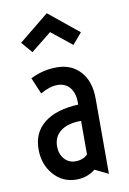

<svg xmlns="http://www.w3.org/2000/svg" viewBox="-89 -841 607 905"><g transform="rotate(-10 214.5 -389.0)"><path d="M102.1 -618.2 57.1 -670.9 200.2 -787.1 343.3 -670.9 298.3 -618.2 200.2 -696.8ZM50.8 -162.1Q50.8 -241.2 107.2 -286.6Q163.6 -332 271.5 -337.4V-347.7Q271.5 -393.1 249.8 -419.2Q228 -445.3 190.4 -445.3Q154.3 -445.3 108.9 -419.4L75.7 -497.6Q135.7 -527.8 201.2 -527.8Q272.5 -527.8 314.9 -480.5Q357.4 -433.1 357.4 -351.1V9.3L293.5 -22Q254.4 9.3 203.1 9.3Q137.2 9.3 94 -40Q50.8 -89.4 50.8 -162.1ZM139.2 -160.6Q139.2 -124 159.9 -100.1Q180.7 -76.2 213.4 -76.2Q249 -76.2 271.5 -98.6V-259.3Q209.5 -259.8 174.3 -233.6Q139.2 -207.5 139.2 -160.6Z"/></g></svg>

Font: Voltaire
Style: Regular
Weight: 400
Designer: Yvonne Schttler
Foundry: Yvonne Schttler
Version: Version 1.003